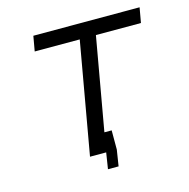

<svg xmlns="http://www.w3.org/2000/svg" viewBox="-95 -642 789 803"><g transform="rotate(-15 300.0 -240.0)"><path d="M302 -485H107L118.5 -550H578.5L567 -485H372L301 -83H332.5V0L321.5 70H275.5L286.5 0H216.5Z"/></g></svg>

Font: JuliaMono Light
Style: Italic
Weight: 300
Italic angle: -9°
Monospace: yes
Designer: cormullion
Foundry: corm
Version: Version 0.054; ttfautohint (v1.8.4)